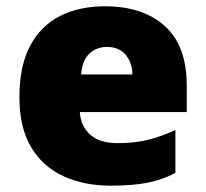

<svg xmlns="http://www.w3.org/2000/svg" viewBox="-20 -583 658 613"><path d="M314.9 -563Q436 -563 506.1 -500Q576.2 -437 576.2 -310.1V-225.1H234.9Q237.3 -181.6 267.3 -153.8Q297.4 -126 356 -126Q407.7 -126 450.9 -136.2Q494.1 -146.5 540 -168V-30.8Q500 -9.8 452.6 0Q405.3 9.8 333 9.8Q249.5 9.8 183.6 -20Q117.7 -49.8 79.8 -112.3Q42 -174.8 42 -272.9Q42 -372.6 76.2 -436.8Q110.4 -501 171.9 -532Q233.4 -563 314.9 -563ZM321.8 -433.1Q288.1 -433.1 265.4 -411.9Q242.7 -390.6 238.8 -345.2H402.8Q402.3 -381.8 381.6 -407.5Q360.8 -433.1 321.8 -433.1Z"/></svg>

Font: Open Sans ExtraBold
Style: Regular
Weight: 800
Designer: Monotype Design Team
Foundry: Monotype Imaging Inc.
Version: Version 3.003; ttfautohint (v1.8.4)